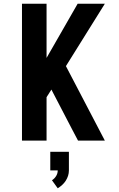

<svg xmlns="http://www.w3.org/2000/svg" viewBox="-20 -755 640 1031"><path d="M98 0V-735H230V-444L397 -735H543L334 -400L543 0H399L370 -55L256 -274L230 -233V0ZM290 256 259 213Q273 204 281.5 190Q290 176 290 160H250V60H350V160Q350 175 345.5 189Q341 203 333 215.5Q325 228 314 238Q303 248 290 256Z"/></svg>

Font: Iosevka SS04 XBd Ex
Style: Regular
Weight: 800
Width: 7
Monospace: yes
Designer: Belleve Invis
Foundry: Belleve Invis
Version: Version 19.0.0; ttfautohint (v1.8.4)